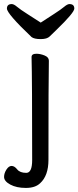

<svg xmlns="http://www.w3.org/2000/svg" viewBox="-25 -755 385 943"><path d="M-5 114Q-5 96 6.5 78Q18 60 32 60Q46 60 59.5 77Q73 94 104 94Q133 94 133 31Q133 -364 130 -475Q130 -491 154 -491Q173 -491 194 -482.5Q215 -474 215 -457Q213 -364 213 30Q213 108 172 145Q148 168 102 168Q56 168 25.5 151.5Q-5 135 -5 114ZM175 -563Q143 -563 130 -573Q9 -688 9 -713Q9 -735 33 -735Q43 -735 59 -721.5Q75 -708 109 -686.5Q143 -665 175 -644Q207 -665 240.5 -686.5Q274 -708 290 -721.5Q306 -735 316 -735Q340 -735 340 -713Q340 -693 252 -608Q232 -589 219 -576Q206 -563 175 -563Z"/></svg>

Font: ToneOZ-Pinyin-WenKai-Medium
Style: Medium
Weight: 700
Designer: Fontworks Inc.
Foundry: ToneOZ
Version: Version 0.240331